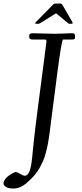

<svg xmlns="http://www.w3.org/2000/svg" viewBox="-81 -862 466 1097"><path d="M126 -726.1Q120.1 -726.1 120.1 -729.1Q120.1 -732.2 126 -738Q217 -830.1 221.2 -834.5Q228.8 -842 239 -842H259Q267.1 -842 270.3 -840Q273.4 -837.9 278.1 -830.1L331.1 -738Q334 -733.6 334 -729.9Q334 -726.1 325 -726.1H314.9Q310.8 -726.1 304 -732.9L241 -784.9Q239.7 -786.1 237.1 -784.9L152.1 -731.9Q142.3 -726.1 138.9 -726.1ZM231.9 -668.9 331.1 -672.1Q341.3 -672.1 344.6 -668Q347.9 -663.8 347.9 -652.3Q347.9 -640.9 343.9 -638.4Q339.8 -636 326.9 -636H278.1Q268.6 -616 246.6 -446Q210 -163.6 207.5 -143.3Q205.1 -123 202.8 -105.7Q200.4 -88.4 198.7 -77.3Q197 -66.2 193.6 -45.4Q190.2 -24.7 186.6 -11.1Q183.1 2.4 177.7 21.7Q172.4 41 165.6 56Q158.9 71 150.4 87.9Q124.8 138.9 68.4 186Q33.4 215.1 -4.9 215.1Q-33.4 215.1 -47.2 205.8Q-61 196.5 -61 185.7Q-61 174.8 -51.3 161.6Q-41.5 148.4 -28.8 140.1Q-0.7 121.1 8.7 121.1Q18.1 121.1 34.7 131.6Q51.3 142.1 61 142.1Q85 142.1 95.7 87.6Q99.9 66.4 102.7 38Q105.5 9.5 111.1 -45.9Q116.7 -101.3 136.5 -255.5Q156.2 -409.7 170.2 -512.6Q184.1 -615.5 184.1 -621.6Q184.1 -627.7 183.8 -630.1Q183.3 -636 177 -636H106.9Q96.2 -636 91.1 -639.2Q85.9 -642.3 85.9 -654.1Q85.9 -665.8 90.8 -668.9Q95.7 -672.1 106.9 -672.1Z"/></svg>

Font: Fanwood Text
Style: Italic
Weight: 400
Italic angle: -9°
Version: Version 1.101